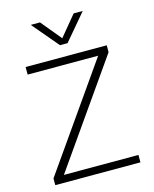

<svg xmlns="http://www.w3.org/2000/svg" viewBox="-134 -1013 883 1102"><g transform="rotate(-15 308.0 -462.5)"><path d="M157 -925H212L312 -804L412 -925H466L334 -769H289ZM55 -40 485 -654H66V-699H548V-658L118 -44H561V0H55Z"/></g></svg>

Font: Prompt ExtraLight
Style: Regular
Weight: 275
Designer: Katatrad Team
Foundry: CadsonDemak
Version: Version 1.000